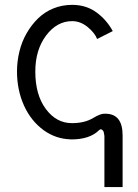

<svg xmlns="http://www.w3.org/2000/svg" viewBox="-20 -554 564 783"><path d="M376 -395 439.9 -427.2C422.4 -459 399.9 -484.4 372.1 -504.4C344.2 -524.4 311.5 -534.2 274.4 -534.2C247.1 -534.2 221.2 -529.3 197.3 -519.5C173.3 -509.8 152.3 -495.6 134.8 -478.5C117.2 -461.4 101.6 -440.9 88.4 -418C75.2 -395 65.4 -370.1 59.1 -343.8C52.7 -317.4 49.3 -290 49.3 -262.2C49.3 -211.9 59.1 -165 78.1 -123C97.2 -81.1 124 -47.9 158.2 -22.9C190.9 0.5 227.1 13.2 267.1 14.2L266.6 14.6H271C320.8 14.6 358.9 2 383.8 -22.9C389.6 -28.8 395.5 -27.8 400.9 -20C402.8 -17.6 404.3 -10.7 405.8 0.5V209H480V0.5V-2C480 -61 456.5 -90.3 409.2 -90.3H405.3C394.5 -90.3 379.4 -84.5 359.9 -72.8C336.4 -58.6 307.6 -51.8 273.4 -51.8C231 -51.8 195.8 -70.8 167 -109.4C138.2 -147.9 124 -199.2 124 -262.2C124 -321.3 138.7 -370.1 168 -409.2C197.3 -448.2 232.9 -467.8 274.4 -467.8C297.4 -467.8 318.4 -459.5 337.9 -443.4C357.4 -427.2 370.1 -411.1 376 -395Z"/></svg>

Font: Tuffy
Style: Regular
Weight: 500
Designer: Thatcher Ulrich, Karoly Barta and Michael Everson
Version: Version 001.270